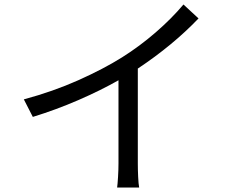

<svg xmlns="http://www.w3.org/2000/svg" viewBox="-20 -803 1040 854"><path d="M86 -361Q216 -396 328 -446Q440 -496 523 -548Q601 -597 672.5 -659Q744 -721 796 -783L863 -721Q748 -601 593 -498V-76Q593 -48 594.5 -16Q596 16 599 31H501Q503 17 505 -15.5Q507 -48 507 -76V-446Q428 -401 329 -358Q230 -315 126 -283Z"/></svg>

Font: Source Han Sans SC
Style: Regular
Weight: 400
Designer: Ryoko NISHIZUKA 西塚涼子 (kana, bopomofo & ideographs); Paul D. Hunt (Latin, Greek & Cyrillic); Sandoll Communications 산돌커뮤니
Foundry: Adobe
Version: Version 2.002;hotconv 1.0.116;makeotfexe 2.5.65601; ttfautoh